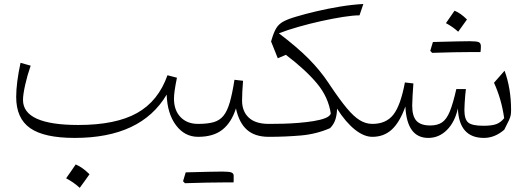

<svg xmlns="http://www.w3.org/2000/svg" viewBox="-20 -677 2621 950"><path d="M804.7 -209Q678.2 5.4 349.6 5.4Q198.2 5.4 129.2 -43Q60.1 -91.3 60.1 -197.3Q60.1 -265.6 81.5 -366.2L131.8 -352.1Q115.7 -306.6 104.7 -257.8Q93.8 -209 93.8 -182.6Q93.8 -58.6 367.7 -58.6Q552.2 -58.6 658 -117.7Q763.7 -176.8 808.6 -304.7L855.5 -292.5Q840.8 -221.2 840.8 -189Q840.8 -131.8 873 -97.9Q905.3 -64 960 -64H960.4V0H960Q893.6 0 850.6 -57.6Q807.6 -115.2 804.7 -209ZM354.5 136.7Q369.1 142.6 386 154.1Q402.8 165.5 422.9 185.1Q411.1 201.7 399.2 218.5Q387.2 235.4 374.5 252.4Q359.4 238.3 342 226.3Q324.7 214.4 307.1 205.1Q319.3 188 330.8 171.4Q342.3 154.8 354.5 136.7Z M1086.4 225.6Q1016.1 225.6 895 229.5Q888.7 223.1 885.7 219.7Q894.5 189.5 898.9 175.8Q1045.4 171.9 1080.6 171.9Q1115.7 171.9 1126 176.8Q1136.2 181.6 1136.2 192.4V211.4Q1136.2 219.2 1135.7 225.6ZM960.4 0Q945.8 0 945.8 -30.8V-33.2Q945.8 -64 960.4 -64Q1006.8 -64 1036.9 -72.5Q1066.9 -81.1 1085.7 -104.2Q1104.5 -127.4 1116.9 -170.4Q1129.4 -213.4 1140.1 -282.2L1182.6 -277.3Q1180.2 -248.5 1179 -223.9Q1177.7 -199.2 1177.7 -179.7Q1177.7 -126 1210.9 -95Q1244.1 -64 1309.6 -64H1310.1V0H1309.6Q1241.2 0 1201.9 -34.9Q1162.6 -69.8 1147.5 -140.6Q1125.5 -71.3 1080.8 -35.6Q1036.1 0 960.4 0Z M1359.9 -512.2Q1450.2 -443.8 1506.8 -386.7Q1563.5 -329.6 1605.5 -266.6L1615.2 -252Q1661.1 -183.6 1695.6 -142.1Q1730 -100.6 1760 -82.3Q1790 -64 1822.3 -64H1822.8V0H1822.3Q1780.8 0 1735.6 -36.1Q1690.4 -72.3 1647.5 -139.6Q1647.5 -112.3 1640.1 -87.6Q1632.8 -63 1613.3 -43Q1544.9 -13.2 1467.8 -6.6Q1390.6 0 1313.5 0H1310.1Q1295.4 0 1295.4 -30.8V-33.2Q1295.4 -64 1310.1 -64H1314.5Q1343.3 -64 1381.1 -64.9Q1418.9 -65.9 1458.3 -69.1Q1497.6 -72.3 1532 -77.9Q1566.4 -83.5 1589.4 -92.5Q1612.3 -101.6 1616.7 -115.2Q1604.5 -196.8 1548.6 -263.9Q1492.7 -331.1 1394.5 -405.8L1354.5 -388.7L1321.3 -471.7L1323.7 -480Q1334.5 -517.1 1346.9 -537.6Q1359.4 -558.1 1382.3 -570.6Q1405.3 -583 1447.3 -595.2Q1489.7 -607.9 1545.7 -621.1Q1601.6 -634.3 1662.1 -644.3Q1722.7 -654.3 1777.8 -657.2L1758.8 -601.1Q1727.5 -601.1 1677.5 -593.3Q1627.4 -585.4 1570.1 -572.8Q1512.7 -560.1 1457.5 -544.4Q1402.3 -528.8 1359.9 -512.2Z M2374.5 5.4Q2251 5.4 2245.6 -140.6Q2230.5 -72.8 2191.2 -33.7Q2151.9 5.4 2099.1 5.4Q1993.2 5.4 1985.8 -149.9Q1958 -72.3 1918.7 -36.1Q1879.4 0 1822.8 0Q1808.1 0 1808.1 -30.8V-33.2Q1808.1 -64 1822.8 -64Q1890.6 -64 1926.5 -109.9Q1962.4 -155.8 1983.4 -269L2025.4 -264.2Q2023.4 -238.3 2021.5 -205.1Q2019.5 -171.9 2019.5 -154.8Q2019.5 -102.5 2040.5 -79.3Q2061.5 -56.2 2108.9 -56.2Q2144.5 -56.2 2167 -71.3Q2189.5 -86.4 2205.6 -125.5Q2221.7 -164.6 2237.8 -236.3H2285.2Q2283.7 -225.6 2282 -206.3Q2280.3 -187 2279.1 -166.7Q2277.8 -146.5 2277.8 -132.8Q2277.8 -86.4 2296.9 -70.6Q2315.9 -54.7 2372.1 -54.7Q2414.1 -54.7 2436 -63Q2458 -71.3 2474.6 -92.3Q2467.8 -140.6 2455.1 -184.3Q2442.4 -228 2424.3 -267.6L2476.6 -327.1Q2508.8 -238.8 2508.8 -132.8Q2508.8 -118.2 2507.1 -107.9Q2505.4 -97.7 2498.3 -82Q2491.2 -66.4 2475.1 -35.2Q2428.2 5.4 2374.5 5.4ZM2357.4 -419.4H2309.6Q2239.3 -419.4 2118.2 -415.5Q2111.8 -421.9 2108.9 -425.3Q2112.8 -438 2115.7 -448.5Q2118.7 -459 2122.1 -469.2Q2268.6 -473.1 2303.7 -473.1Q2338.9 -473.1 2349.1 -468.3Q2359.4 -463.4 2359.4 -447.8Q2359.4 -432.1 2357.4 -419.4ZM2186.5 -562.5Q2223.1 -615.7 2229 -624Q2258.8 -612.3 2290.5 -580.6Q2261.7 -540 2247.1 -520Q2221.2 -543.9 2186.5 -562.5Z"/></svg>

Font: Pinar-DS2-FD Light
Style: Regular
Weight: 300
Designer: Amin Abedi
Version: Version 2.000